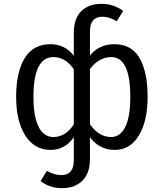

<svg xmlns="http://www.w3.org/2000/svg" viewBox="-20 -768 852 999"><path d="M576 -538Q664 -538 706 -466Q748 -394 748 -264Q748 -138 702.5 -63Q657 12 577 12Q497 12 448 -54V60Q448 133 409 172Q370 211 303 211Q238 211 191 174L224 121Q263 143 299 143Q364 143 364 67V-54Q318 12 243 12Q159 12 111.5 -63Q64 -138 64 -264Q64 -393 108.5 -465.5Q153 -538 242 -538Q318 -538 364 -478V-597Q364 -671 402.5 -709.5Q441 -748 509 -748Q572 -748 621 -711L587 -657Q549 -681 513 -681Q448 -681 448 -604V-479Q495 -538 576 -538ZM258 -55Q321 -55 364 -121V-408Q320 -471 258 -471Q154 -471 154 -264Q154 -161 181 -108Q208 -55 258 -55ZM558 -55Q606 -55 632 -108Q658 -161 658 -264Q658 -471 559 -471Q495 -471 448 -409V-122Q494 -55 558 -55Z"/></svg>

Font: FiraGO Book
Style: Regular
Weight: 350
Designer: bBox Type
Foundry: bBox Type GmbH
Version: Version 1.001;PS 001.001;hotconv 1.0.88;makeotf.lib2.5.64775